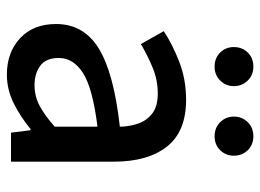

<svg xmlns="http://www.w3.org/2000/svg" viewBox="-120 -634 767 566"><g transform="rotate(90 263.0 -350.5)"><path d="M199.2 12.2Q133.8 12.2 92 -26.9Q50.3 -65.9 50.3 -132.8Q50.3 -214.4 122.6 -258.8Q194.8 -303.2 353 -320.8Q352.5 -350.1 343.5 -375.5Q334.5 -400.9 313.5 -416.7Q292.5 -432.6 255.4 -432.6Q214.8 -432.6 178.2 -417.2Q141.6 -401.9 109.4 -382.8L71.3 -450.2Q109.4 -475.6 161.4 -495.8Q213.4 -516.1 273.9 -516.1Q367.2 -516.1 411.6 -459.7Q456.1 -403.3 456.1 -302.7V0H370.6L363.3 -57.6H359.9Q324.7 -28.3 284.4 -8.1Q244.1 12.2 199.2 12.2ZM230.5 -69.3Q263.7 -69.3 292.2 -84.7Q320.8 -100.1 353 -128.9V-254.9Q239.3 -240.7 194.8 -212.2Q150.4 -183.6 150.4 -141.1Q150.4 -103 173.3 -86.2Q196.3 -69.3 230.5 -69.3ZM175.8 -600.1Q150.4 -600.1 134.3 -616.7Q118.2 -633.3 118.2 -656.7Q118.2 -681.2 134.3 -697.8Q150.4 -714.4 175.8 -714.4Q200.7 -714.4 217 -697.8Q233.4 -681.2 233.4 -656.7Q233.4 -633.3 217 -616.7Q200.7 -600.1 175.8 -600.1ZM381.3 -600.1Q356 -600.1 339.6 -616.7Q323.2 -633.3 323.2 -656.7Q323.2 -681.2 339.6 -697.8Q356 -714.4 381.3 -714.4Q406.2 -714.4 422.4 -697.8Q438.5 -681.2 438.5 -656.7Q438.5 -633.3 422.4 -616.7Q406.2 -600.1 381.3 -600.1Z"/></g></svg>

Font: Akatab SemiBold
Style: Regular
Weight: 600
Designer: SIL Global
Foundry: SIL Global
Version: Version 4.100